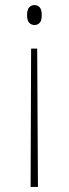

<svg xmlns="http://www.w3.org/2000/svg" viewBox="-20 -563 273 759"><path d="M127 -371 130 176H101L103 -371ZM116 -543Q128 -543 136.5 -534.5Q145 -526 145 -503Q145 -481 136.5 -472.5Q128 -464 116 -464Q105 -464 96 -472.5Q87 -481 87 -503Q87 -526 96 -534.5Q105 -543 116 -543Z"/></svg>

Font: Noto Serif Lao Condensed Thin
Style: Regular
Weight: 100
Width: 3
Designer: Monotype Design Team
Foundry: Monotype Imaging Inc.
Version: Version 2.003; ttfautohint (v1.8.4.7-5d5b)